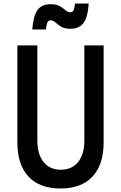

<svg xmlns="http://www.w3.org/2000/svg" viewBox="-20 -1059 690 1095"><path d="M79 -800H193V-257Q193 -179 228.5 -135Q264 -91 327 -91Q390 -91 425.5 -135Q461 -179 461 -257V-800H571V-247Q571 -120 507.5 -52Q444 16 325 16Q206 16 142.5 -52Q79 -120 79 -247ZM164 -891Q170 -969 194 -1002Q218 -1035 268 -1035Q303 -1035 322 -1023.5Q341 -1012 353.5 -1000.5Q366 -989 382 -989Q394 -989 399.5 -1000.5Q405 -1012 408 -1039H486Q481 -961 456.5 -928Q432 -895 382 -895Q348 -895 328.5 -907Q309 -919 296.5 -931Q284 -943 268 -943Q257 -943 251 -931.5Q245 -920 242 -891Z"/></svg>

Font: Martian Mono SemiCondensed
Style: Regular
Weight: 400
Width: 4
Designer: Roman Shamin
Foundry: Evil Martians
Version: Version 1.000